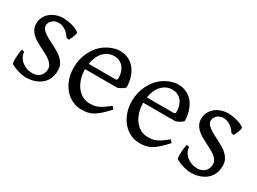

<svg xmlns="http://www.w3.org/2000/svg" viewBox="-34 -888 1765 1321"><g transform="rotate(30 848.0 -227.5)"><path d="M341.8 -138.2Q341.8 -103.5 332 -78.9Q322.3 -54.2 306.6 -37.1Q291 -20 272 -9.8Q252.9 0.5 234.4 5.9Q215.8 11.2 199.5 12.9Q183.1 14.6 173.8 14.6Q150.4 14.6 117.4 5.9Q84.5 -2.9 51.8 -21Q48.3 -22.5 47.4 -37.1Q46.4 -45.9 46.4 -56.6Q46.4 -63 46.9 -70.3Q47.4 -88.9 49.6 -107.9Q51.8 -127 55.2 -138.2L76.2 -132.8Q77.1 -112.3 86.9 -94.2Q96.7 -76.2 113 -62.5Q129.4 -48.8 151.1 -41Q172.9 -33.2 198.2 -33.2Q215.8 -33.2 230.5 -38.8Q245.1 -44.4 255.9 -54.7Q266.6 -64.9 272.5 -79.3Q278.3 -93.8 278.3 -110.8Q278.3 -130.4 267.8 -145.5Q257.3 -160.6 240.2 -173.1Q223.1 -185.5 201.4 -196.5Q179.7 -207.5 157.2 -219.2Q136.7 -229.5 117.7 -241.2Q98.6 -252.9 83.7 -267.6Q68.8 -282.2 59.8 -300.3Q50.8 -318.4 50.8 -341.8Q50.8 -372.1 63 -395.8Q75.2 -419.4 95.5 -435.5Q115.7 -451.7 141.8 -460.2Q168 -468.8 195.8 -468.8Q210.9 -468.8 229.2 -466.1Q247.6 -463.4 265.4 -458.5Q283.2 -453.6 298.8 -446.8Q314.5 -439.9 324.2 -431.2Q327.1 -428.2 325 -418Q322.8 -407.7 318.1 -395.5Q313.5 -383.3 308.1 -372.6Q302.7 -361.8 299.8 -357.9L280.8 -361.8Q257.3 -397 232.2 -410.9Q207 -424.8 183.1 -424.8Q167 -424.8 154.3 -419.4Q141.6 -414.1 132.6 -405.5Q123.5 -397 118.9 -386.7Q114.3 -376.5 114.3 -366.2Q114.3 -350.6 123.5 -338.1Q132.8 -325.7 147.9 -314.7Q163.1 -303.7 182.4 -293.7Q201.7 -283.7 222.2 -272.9Q243.2 -262.2 264.6 -250Q286.1 -237.8 303.2 -221.9Q320.3 -206.1 331.1 -185.8Q341.8 -165.5 341.8 -138.2Z M628.4 -418Q603.5 -418 582.5 -408.2Q561.5 -398.4 545.2 -380.9Q528.8 -363.3 517.8 -338.4Q506.8 -313.5 502 -283.2H710.4Q721.7 -283.2 725.3 -286.9Q729 -290.5 729 -300.8Q729 -309.6 727.5 -321.8Q726.1 -334 721.9 -346.9Q717.8 -359.9 710.7 -372.6Q703.6 -385.3 692.4 -395.3Q681.2 -405.3 665.3 -411.6Q649.4 -418 628.4 -418ZM809.1 -272Q800.3 -262.2 785.6 -253.9Q771 -245.6 755.4 -239.3H498.5V-237.8Q498.5 -201.2 508.5 -167.2Q518.6 -133.3 537.1 -107.2Q555.7 -81.1 582.5 -65.4Q609.4 -49.8 643.1 -49.8Q658.2 -49.8 672.6 -51.5Q687 -53.2 703.6 -59.8Q720.2 -66.4 740.5 -79.6Q760.7 -92.8 788.1 -115.2Q794.4 -111.8 799.1 -105.5Q803.7 -99.1 806.2 -95.2Q773.4 -59.6 748.8 -37.8Q724.1 -16.1 702.4 -4.4Q680.7 7.3 659.4 11Q638.2 14.6 613.3 14.6Q575.7 14.6 541.7 -1.5Q507.8 -17.6 481.9 -47.1Q456.1 -76.7 440.7 -118.4Q425.3 -160.2 425.3 -211.9Q425.3 -244.6 432.6 -276.4Q439.9 -308.1 453.9 -336.4Q467.8 -364.7 487.8 -388.7Q507.8 -412.6 533.2 -430.2Q543.9 -437.5 557.4 -444.6Q570.8 -451.7 585.4 -457Q600.1 -462.4 614.5 -465.6Q628.9 -468.8 642.1 -468.8Q674.3 -468.8 699 -460Q723.6 -451.2 742.2 -436.3Q760.7 -421.4 773.4 -401.6Q786.1 -381.8 794.2 -359.9Q802.2 -337.9 805.7 -315.2Q809.1 -292.5 809.1 -272Z M1090.3 -418Q1065.4 -418 1044.4 -408.2Q1023.4 -398.4 1007.1 -380.9Q990.7 -363.3 979.7 -338.4Q968.8 -313.5 963.9 -283.2H1172.4Q1183.6 -283.2 1187.3 -286.9Q1190.9 -290.5 1190.9 -300.8Q1190.9 -309.6 1189.5 -321.8Q1188 -334 1183.8 -346.9Q1179.7 -359.9 1172.6 -372.6Q1165.5 -385.3 1154.3 -395.3Q1143.1 -405.3 1127.2 -411.6Q1111.3 -418 1090.3 -418ZM1271 -272Q1262.2 -262.2 1247.6 -253.9Q1232.9 -245.6 1217.3 -239.3H960.4V-237.8Q960.4 -201.2 970.5 -167.2Q980.5 -133.3 999 -107.2Q1017.6 -81.1 1044.4 -65.4Q1071.3 -49.8 1105 -49.8Q1120.1 -49.8 1134.5 -51.5Q1148.9 -53.2 1165.5 -59.8Q1182.1 -66.4 1202.4 -79.6Q1222.7 -92.8 1250 -115.2Q1256.3 -111.8 1261 -105.5Q1265.6 -99.1 1268.1 -95.2Q1235.4 -59.6 1210.7 -37.8Q1186 -16.1 1164.3 -4.4Q1142.6 7.3 1121.3 11Q1100.1 14.6 1075.2 14.6Q1037.6 14.6 1003.7 -1.5Q969.7 -17.6 943.8 -47.1Q918 -76.7 902.6 -118.4Q887.2 -160.2 887.2 -211.9Q887.2 -244.6 894.5 -276.4Q901.9 -308.1 915.8 -336.4Q929.7 -364.7 949.7 -388.7Q969.7 -412.6 995.1 -430.2Q1005.9 -437.5 1019.3 -444.6Q1032.7 -451.7 1047.4 -457Q1062 -462.4 1076.4 -465.6Q1090.8 -468.8 1104 -468.8Q1136.2 -468.8 1160.9 -460Q1185.5 -451.2 1204.1 -436.3Q1222.7 -421.4 1235.4 -401.6Q1248 -381.8 1256.1 -359.9Q1264.2 -337.9 1267.6 -315.2Q1271 -292.5 1271 -272Z M1651.9 -138.2Q1651.9 -103.5 1642.1 -78.9Q1632.3 -54.2 1616.7 -37.1Q1601.1 -20 1582 -9.8Q1563 0.5 1544.4 5.9Q1525.9 11.2 1509.5 12.9Q1493.2 14.6 1483.9 14.6Q1460.4 14.6 1427.5 5.9Q1394.5 -2.9 1361.8 -21Q1358.4 -22.5 1357.4 -37.1Q1356.4 -45.9 1356.4 -56.6Q1356.4 -63 1356.9 -70.3Q1357.4 -88.9 1359.6 -107.9Q1361.8 -127 1365.2 -138.2L1386.2 -132.8Q1387.2 -112.3 1397 -94.2Q1406.7 -76.2 1423.1 -62.5Q1439.5 -48.8 1461.2 -41Q1482.9 -33.2 1508.3 -33.2Q1525.9 -33.2 1540.5 -38.8Q1555.2 -44.4 1565.9 -54.7Q1576.7 -64.9 1582.5 -79.3Q1588.4 -93.8 1588.4 -110.8Q1588.4 -130.4 1577.9 -145.5Q1567.4 -160.6 1550.3 -173.1Q1533.2 -185.5 1511.5 -196.5Q1489.7 -207.5 1467.3 -219.2Q1446.8 -229.5 1427.7 -241.2Q1408.7 -252.9 1393.8 -267.6Q1378.9 -282.2 1369.9 -300.3Q1360.8 -318.4 1360.8 -341.8Q1360.8 -372.1 1373 -395.8Q1385.3 -419.4 1405.5 -435.5Q1425.8 -451.7 1451.9 -460.2Q1478 -468.8 1505.9 -468.8Q1521 -468.8 1539.3 -466.1Q1557.6 -463.4 1575.4 -458.5Q1593.3 -453.6 1608.9 -446.8Q1624.5 -439.9 1634.3 -431.2Q1637.2 -428.2 1635 -418Q1632.8 -407.7 1628.2 -395.5Q1623.5 -383.3 1618.2 -372.6Q1612.8 -361.8 1609.9 -357.9L1590.8 -361.8Q1567.4 -397 1542.2 -410.9Q1517.1 -424.8 1493.2 -424.8Q1477.1 -424.8 1464.4 -419.4Q1451.7 -414.1 1442.6 -405.5Q1433.6 -397 1429 -386.7Q1424.3 -376.5 1424.3 -366.2Q1424.3 -350.6 1433.6 -338.1Q1442.9 -325.7 1458 -314.7Q1473.1 -303.7 1492.4 -293.7Q1511.7 -283.7 1532.2 -272.9Q1553.2 -262.2 1574.7 -250Q1596.2 -237.8 1613.3 -221.9Q1630.4 -206.1 1641.1 -185.8Q1651.9 -165.5 1651.9 -138.2Z"/></g></svg>

Font: Akkhara
Style: Regular
Weight: 400
Designer: J. Victor Gaultney
Version: Version 1.00 June 13, 2006, initial release